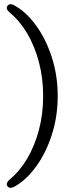

<svg xmlns="http://www.w3.org/2000/svg" viewBox="-20 -761 368 910"><path d="M253.5 -306Q253.5 -208.5 225.5 -121.8Q197.5 -35 150.2 29.5Q103 94 46 125Q22.5 136 13.5 118.5Q7.5 105.5 26.5 89Q73 51 108.8 -9.2Q144.5 -69.5 164.5 -145.2Q184.5 -221 184.5 -306Q184.5 -390.5 164.5 -466.5Q144.5 -542.5 108.8 -602.8Q73 -663 26.5 -701Q7 -717.5 13.5 -730Q22.5 -748 46 -736.5Q103 -706 150.2 -641.2Q197.5 -576.5 225.5 -489.8Q253.5 -403 253.5 -306Z"/></svg>

Font: Fraunces 9pt SuperSoft Light
Style: Regular
Weight: 300
Version: Version 1.000;[b76b70a41]